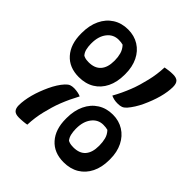

<svg xmlns="http://www.w3.org/2000/svg" viewBox="-195 -845 990 990"><g transform="rotate(45 300.0 -350.0)"><path d="M175 -710Q220 -710 254.5 -688.5Q289 -667 308 -628Q327 -589 327 -538V-532Q327 -478 307.5 -438.5Q288 -399 252.5 -377.5Q217 -356 168 -356Q98 -356 58 -401Q18 -446 18 -523V-529Q18 -583 37.5 -624Q57 -665 92.5 -687.5Q128 -710 175 -710ZM91 -521Q91 -504 95 -485.5Q99 -467 111 -454Q123 -448 133.5 -447Q144 -446 150 -446Q194 -446 216.5 -471.5Q239 -497 239 -544V-549Q239 -572 233 -594Q227 -616 210 -634Q197 -638 178 -638Q139 -638 115 -607Q91 -576 91 -526ZM430 -344Q474 -344 508.5 -322.5Q543 -301 562.5 -262Q582 -223 582 -172V-166Q582 -112 562.5 -72.5Q543 -33 507.5 -11.5Q472 10 423 10Q353 10 313 -35Q273 -80 273 -157V-163Q273 -217 292.5 -258Q312 -299 347.5 -321.5Q383 -344 430 -344ZM346 -155Q346 -138 350 -119.5Q354 -101 365 -88Q377 -82 388 -81Q399 -80 404 -80Q449 -80 471 -105.5Q493 -131 493 -178V-183Q493 -206 487.5 -228Q482 -250 465 -268Q451 -272 432 -272Q394 -272 370 -241Q346 -210 346 -160ZM358 -411Q371 -434 382 -457.5Q393 -481 402.5 -505Q412 -529 419 -553Q426 -577 432 -602Q438 -627 441.5 -652.5Q445 -678 446 -704Q452 -705 458.5 -706Q465 -707 472 -708Q479 -709 486.5 -709.5Q494 -710 502 -710Q527 -710 537.5 -699Q548 -688 548 -664Q548 -647 545 -626.5Q542 -606 536 -584Q530 -562 521.5 -539.5Q513 -517 503 -495.5Q493 -474 481 -455Q469 -436 456 -421Q445 -409 434 -405Q423 -401 407 -401Q400 -401 393 -401.5Q386 -402 380 -403.5Q374 -405 368 -407Q362 -409 358 -411ZM242 -289Q229 -265 218 -241.5Q207 -218 197.5 -194Q188 -170 181 -146Q174 -122 168 -97.5Q162 -73 158.5 -47.5Q155 -22 154 5Q148 6 141.5 7Q135 8 128 8.5Q121 9 113.5 9.5Q106 10 98 10Q73 10 62.5 -1Q52 -12 52 -35Q52 -52 55 -72.5Q58 -93 64 -115.5Q70 -138 78.5 -160.5Q87 -183 97 -204.5Q107 -226 119 -245Q131 -264 144 -278Q156 -291 166.5 -295Q177 -299 193 -299Q200 -299 207 -298Q214 -297 220 -296Q226 -295 232 -293Q238 -291 242 -289Z"/></g></svg>

Font: Recursive Monospace Casual Medium
Style: Regular
Weight: 500
Version: Version 1.047